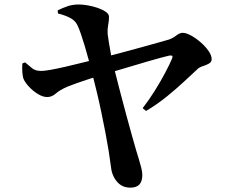

<svg xmlns="http://www.w3.org/2000/svg" viewBox="-20 -795 1040 864"><path d="M240.8 -734.5 239.7 -748.5Q262.1 -759.4 284.3 -767.1Q306.6 -774.8 335.4 -774.8Q352.8 -774.8 375.5 -770.8Q398.1 -766.8 419.8 -759.4Q441.4 -751.9 456 -741.8Q470.5 -731.6 470.5 -719.8Q470.8 -702.7 466.9 -683.6Q463.1 -664.5 464.3 -643.1Q465.9 -629.8 469.8 -604.7Q473.8 -579.5 479.3 -550.4Q484.9 -521.2 491.5 -495.9Q504.5 -443.2 519.1 -387.8Q533.8 -332.3 547.6 -280.2Q561.4 -228.1 573.8 -184.9Q586.2 -141.7 594.2 -113.5Q598.5 -98.9 604.6 -79.5Q610.7 -60.1 615.5 -40.9Q620.4 -21.7 620.4 -7.6Q620.4 20.9 607.3 35.2Q594.2 49.4 566.4 49.4Q528.2 49.4 505.3 21.2Q482.3 -6.9 478.8 -47.7Q475.4 -75.8 469.2 -114.8Q462.9 -153.8 454.3 -198.7Q445.7 -243.7 435.8 -290.7Q426 -337.8 415.1 -383.2Q404.2 -428.7 394 -467.9Q387.3 -494.3 379 -525.7Q370.6 -557.1 361.5 -587.7Q352.3 -618.3 343.6 -643.6Q334.8 -669 327.3 -683.7Q317.6 -703 295.4 -714.6Q273.1 -726.2 240.8 -734.5ZM93 -514.3Q109.7 -500.3 124.2 -488.2Q138.6 -476 164.2 -475.8Q178.8 -475.5 208.3 -480.9Q237.8 -486.2 276.3 -495.1Q314.7 -504 355.6 -514.2Q396.5 -524.5 434.4 -533.8Q467.4 -542 513.1 -554.3Q558.8 -566.6 604.8 -579.1Q650.8 -591.7 687.7 -602.1Q724.6 -612.5 740 -617Q758.2 -623.5 773.5 -635.4Q788.8 -647.3 801.7 -647.3Q817.8 -647.3 840 -635.1Q862.2 -622.8 883.4 -604.3Q904.7 -585.8 918.6 -565.5Q932.5 -545.3 932.5 -528.6Q932.5 -515.8 920.4 -509Q908.3 -502.2 893.3 -497.5Q878.4 -492.9 869.2 -484.6Q844.8 -461.8 809.6 -429Q774.5 -396.3 731.1 -361Q687.7 -325.7 637.4 -295.7L621.9 -308.2Q651.4 -346.2 677.3 -387.9Q703.2 -429.6 723.2 -467.4Q743.3 -505.2 753.7 -530.2Q758.2 -541.1 754.5 -543.8Q750.7 -546.5 740.3 -544.5Q725 -541.2 700.2 -534.3Q675.4 -527.4 643.8 -518.3Q612.2 -509.1 577.6 -498.7Q543.1 -488.3 508.6 -478.3Q474.2 -468.3 444.1 -459.1Q415 -450.8 383.3 -440.4Q351.6 -430 324.6 -420.5Q297.5 -411 282.9 -404.8Q248.7 -389.8 231 -374Q213.3 -358.3 192.7 -358.3Q173.2 -358.3 151.4 -371.4Q129.5 -384.5 111.6 -403.6Q93.7 -422.6 86.4 -438.8Q81.7 -450.7 80.5 -470.1Q79.3 -489.5 80.5 -509.4Z"/></svg>

Font: Noto Serif JP
Style: Regular
Weight: 200
Designer: Ryoko NISHIZUKA 西塚涼子 (kana & ideographs); Frank Grießhammer (Latin, Greek & Cyrillic); Wenlong ZHANG 张文龙 (bopomofo); San
Foundry: Adobe
Version: Version 2.001;hotconv 1.1.0;makeotfexe 2.6.0